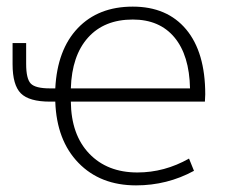

<svg xmlns="http://www.w3.org/2000/svg" viewBox="-20 -550 688 580"><path d="M554 -283Q552 -383 507 -437Q462 -491 381 -491Q295 -491 246 -436.5Q197 -382 194 -283ZM147 -283Q153 -400 215 -465Q277 -530 381 -530Q485 -530 542.5 -461Q600 -392 600 -265Q600 -262 599.5 -254Q599 -246 599 -243H194Q195 -143 249.5 -86Q304 -29 395 -29Q477 -29 551 -71L566 -34Q485 10 391 10Q283 10 217 -58Q151 -126 147 -243H131Q68 -243 43 -268Q18 -293 18 -356V-420H59V-357Q59 -312 73 -297.5Q87 -283 131 -283Z"/></svg>

Font: Mplus 1p Light
Style: Regular
Weight: 300
Version: Version 1.061